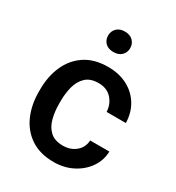

<svg xmlns="http://www.w3.org/2000/svg" viewBox="-178 -841 878 959"><g transform="rotate(30 261.0 -361.5)"><path d="M276.4 -84Q319.8 -84 349.9 -109.1Q379.9 -134.3 381.8 -174.8H492.7Q491.2 -123 462.2 -81.3Q433.1 -39.6 384.8 -14.9Q336.4 9.8 277.8 9.8Q197.3 9.8 144 -26.1Q90.8 -62 64.5 -122.3Q38.1 -182.6 38.1 -255.4V-272.5Q38.1 -345.7 64.5 -406Q90.8 -466.3 144 -502.2Q197.3 -538.1 277.3 -538.1Q340.8 -538.1 388.7 -512.9Q436.5 -487.8 463.9 -443.1Q491.2 -398.4 492.7 -339.4H381.8Q379.9 -382.8 352.1 -413.6Q324.2 -444.3 275.9 -444.3Q228.5 -444.3 202.4 -419.4Q176.3 -394.5 166 -355.2Q155.8 -315.9 155.8 -272.5V-255.4Q155.8 -211.9 165.8 -172.6Q175.8 -133.3 202.1 -108.6Q228.5 -84 276.4 -84ZM197.3 -673.8Q197.3 -699.2 214.1 -716.1Q231 -732.9 260.7 -732.9Q290.5 -732.9 307.6 -716.1Q324.7 -699.2 324.7 -673.8Q324.7 -648.4 307.6 -631.8Q290.5 -615.2 260.7 -615.2Q231 -615.2 214.1 -631.8Q197.3 -648.4 197.3 -673.8Z"/></g></svg>

Font: Vazirmatn UI FD Medium
Style: Regular
Weight: 500
Designer: Saber Rastikerdar
Foundry: Saber Rastikerdar
Version: Version 33.003